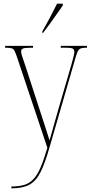

<svg xmlns="http://www.w3.org/2000/svg" viewBox="-20 -786 496 1046"><path d="M42 230Q84 230 113 221Q142 212 163 189Q184 166 201.5 125Q219 84 238 19L75 -468Q66 -495 60 -507.5Q54 -520 43 -523Q32 -526 10 -526H8V-536H160V-526H150Q115 -526 105 -521.5Q95 -517 95 -505Q95 -496 101 -478Q107 -460 118 -428L183 -228Q209 -148 225 -99Q241 -50 250 -21Q258 -50 271 -95.5Q284 -141 298 -191L369 -434Q375 -457 380 -475.5Q385 -494 385 -504Q385 -515 377.5 -520.5Q370 -526 336 -526H311V-536H454V-526H449Q429 -526 418.5 -521.5Q408 -517 401.5 -501.5Q395 -486 386 -453L250 16Q225 104 200.5 152.5Q176 201 139.5 220.5Q103 240 43 240H42ZM211 -616Q234 -656 254 -694Q274 -732 291 -766H322V-756Q310 -739 291.5 -712.5Q273 -686 252.5 -657.5Q232 -629 214 -606H211Z"/></svg>

Font: Noto Serif Display Condensed Thin
Style: Regular
Weight: 100
Width: 3
Designer: Monotype Design Team
Foundry: Monotype Imaging Inc.
Version: Version 2.009